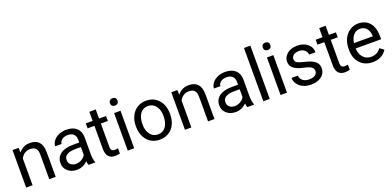

<svg xmlns="http://www.w3.org/2000/svg" viewBox="1 -1640 5186 2540"><g transform="rotate(-20 2594.0 -370.0)"><path d="M68.4 -528.3V0H158.7V-376.5C183.6 -427.2 229 -461.4 287.6 -461.4C359.9 -461.4 393.1 -425.8 393.6 -349.6V0H483.9V-349.1C482.9 -475.1 426.8 -538.1 314.9 -538.1C250 -538.1 197.3 -512.7 156.7 -461.9L153.8 -528.3Z M1041 0V-7.8C1028.8 -36.6 1022.5 -75.2 1022.5 -123.5V-366.7C1021 -419.9 1003.4 -461.9 968.8 -492.7C934.1 -522.9 886.7 -538.1 825.7 -538.1C787.1 -538.1 752 -530.8 720.2 -516.6C688 -502.4 662.6 -482.9 644 -458.5C625 -433.6 615.7 -408.2 615.7 -381.8H706.5C706.5 -404.8 717.3 -424.8 739.3 -440.9C761.2 -457 788.1 -465.3 820.3 -465.3C894 -465.3 932.1 -424.8 932.1 -361.8V-320.3H844.2C768.6 -320.3 709.5 -305.2 668 -274.9C626 -244.1 605 -201.7 605 -146.5C605 -101.1 621.6 -64 655.3 -34.7C688.5 -4.9 731 9.8 783.2 9.8C841.3 9.8 891.6 -12.2 933.6 -55.7C937 -28.8 940.9 -10.3 946.3 0ZM796.4 -68.8C737.3 -68.8 695.3 -102.5 695.3 -159.2C695.3 -224.1 750.5 -256.3 861.3 -256.3H932.1V-147.9C920.9 -124.5 902.3 -105.5 877 -90.8C851.6 -76.2 824.7 -68.8 796.4 -68.8Z M1196.3 -656.2V-528.3H1100.1V-458.5H1196.3V-130.9C1196.3 -41 1237.8 9.8 1318.4 9.8C1340.8 9.8 1363.8 6.3 1387.7 0V-73.2C1369.6 -69.3 1355 -67.4 1344.7 -67.4C1302.2 -67.4 1286.6 -88.4 1286.6 -130.9V-458.5H1385.3V-528.3H1286.6V-656.2Z M1588.9 -528.3H1498.5V0H1588.9ZM1491.2 -668.5C1491.2 -639.2 1509.3 -617.2 1544.4 -617.2C1579.6 -617.2 1598.1 -639.2 1598.1 -668.5C1598.1 -697.8 1579.6 -720.7 1544.4 -720.7C1509.3 -720.7 1491.2 -697.8 1491.2 -668.5Z M1709.5 -262.7C1709.5 -180.7 1731.9 -114.7 1776.4 -64.9C1820.8 -15.1 1878.4 9.8 1950.2 9.8C1997.6 9.8 2040 -1.5 2076.7 -24.4C2149.9 -69.8 2190.4 -155.3 2190.4 -258.3V-264.6C2190.4 -347.2 2168.5 -413.6 2124 -463.4C2079.6 -513.2 2021 -538.1 1949.2 -538.1C1902.8 -538.1 1861.3 -526.9 1825.2 -504.4C1788.6 -481.9 1760.3 -450.2 1740.2 -408.7C1719.7 -367.2 1709.5 -320.8 1709.5 -269ZM1800.3 -258.3C1800.3 -324.2 1814 -375 1841.3 -410.6C1868.7 -446.3 1904.8 -463.9 1949.2 -463.9C1994.6 -463.9 2031.2 -445.8 2059.1 -410.2C2086.4 -374 2100.1 -327.1 2100.1 -269C2100.1 -204.1 2086.4 -153.8 2059.6 -118.2C2032.7 -82 1996.1 -64 1950.2 -64C1904.8 -64 1868.2 -81.5 1841.3 -117.2C1814 -152.8 1800.3 -199.7 1800.3 -258.3Z M2303.7 -528.3V0H2394V-376.5C2418.9 -427.2 2464.4 -461.4 2522.9 -461.4C2595.2 -461.4 2628.4 -425.8 2628.9 -349.6V0H2719.2V-349.1C2718.3 -475.1 2662.1 -538.1 2550.3 -538.1C2485.4 -538.1 2432.6 -512.7 2392.1 -461.9L2389.2 -528.3Z M3276.4 0V-7.8C3264.2 -36.6 3257.8 -75.2 3257.8 -123.5V-366.7C3256.3 -419.9 3238.8 -461.9 3204.1 -492.7C3169.4 -522.9 3122.1 -538.1 3061 -538.1C3022.5 -538.1 2987.3 -530.8 2955.6 -516.6C2923.3 -502.4 2897.9 -482.9 2879.4 -458.5C2860.4 -433.6 2851.1 -408.2 2851.1 -381.8H2941.9C2941.9 -404.8 2952.6 -424.8 2974.6 -440.9C2996.6 -457 3023.4 -465.3 3055.7 -465.3C3129.4 -465.3 3167.5 -424.8 3167.5 -361.8V-320.3H3079.6C3003.9 -320.3 2944.8 -305.2 2903.3 -274.9C2861.3 -244.1 2840.3 -201.7 2840.3 -146.5C2840.3 -101.1 2856.9 -64 2890.6 -34.7C2923.8 -4.9 2966.3 9.8 3018.6 9.8C3076.7 9.8 3127 -12.2 3168.9 -55.7C3172.4 -28.8 3176.3 -10.3 3181.6 0ZM3031.7 -68.8C2972.7 -68.8 2930.7 -102.5 2930.7 -159.2C2930.7 -224.1 2985.8 -256.3 3096.7 -256.3H3167.5V-147.9C3156.2 -124.5 3137.7 -105.5 3112.3 -90.8C3086.9 -76.2 3060.1 -68.8 3031.7 -68.8Z M3497.6 -750H3407.2V0H3497.6Z M3740.2 -528.3H3649.9V0H3740.2ZM3642.6 -668.5C3642.6 -639.2 3660.6 -617.2 3695.8 -617.2C3731 -617.2 3749.5 -639.2 3749.5 -668.5C3749.5 -697.8 3731 -720.7 3695.8 -720.7C3660.6 -720.7 3642.6 -697.8 3642.6 -668.5Z M4192.4 -140.1C4192.4 -93.8 4147.5 -64 4079.1 -64C4004.9 -64 3956.5 -102.1 3953.1 -162.6H3862.8C3862.8 -131.3 3872.1 -102.5 3890.6 -75.7C3927.2 -22 3994.6 9.8 4079.1 9.8C4139.2 9.8 4188.5 -4.4 4226.1 -33.2C4263.7 -61.5 4282.7 -99.1 4282.7 -146.5C4282.7 -203.1 4256.3 -241.2 4200.2 -269C4172.4 -283.2 4135.7 -294.9 4090.8 -305.2C4045.4 -315.4 4014.2 -325.7 3997.1 -336.9C3980 -348.1 3971.2 -364.3 3971.2 -386.2C3971.2 -432.6 4010.3 -463.9 4076.2 -463.9C4107.9 -463.9 4134.8 -455.1 4155.8 -437C4176.8 -418.9 4187 -397.9 4187 -373H4277.8C4277.8 -421.4 4259.3 -460.9 4222.2 -491.7C4184.6 -522.5 4136.2 -538.1 4076.2 -538.1C4019 -538.1 3972.7 -522.9 3936 -493.2C3899.4 -463.4 3880.9 -426.8 3880.9 -383.3C3880.9 -331.1 3906.2 -294.4 3960 -267.1C3986.8 -253.4 4022.9 -241.7 4068.8 -231.9C4114.3 -222.2 4146.5 -210.4 4165 -197.3C4183.1 -183.6 4192.4 -164.6 4192.4 -140.1Z M4432.6 -656.2V-528.3H4336.4V-458.5H4432.6V-130.9C4432.6 -41 4474.1 9.8 4554.7 9.8C4577.1 9.8 4600.1 6.3 4624 0V-73.2C4606 -69.3 4591.3 -67.4 4581.1 -67.4C4538.6 -67.4 4522.9 -88.4 4522.9 -130.9V-458.5H4621.6V-528.3H4522.9V-656.2Z M4946.3 9.8C5034.7 9.8 5101.1 -24.4 5145.5 -92.3L5090.3 -135.3C5057.1 -92.3 5015.1 -64 4951.2 -64C4906.2 -64 4869.1 -80.1 4840.3 -112.3C4811 -144 4795.9 -186 4794.4 -238.3H5152.3V-275.9C5152.3 -360.4 5133.3 -424.8 5095.2 -470.2C5057.1 -515.6 5003.9 -538.1 4935.1 -538.1C4893.1 -538.1 4854 -526.4 4818.4 -503.4C4746.1 -456.5 4704.1 -371.1 4704.1 -266.1V-249.5C4704.1 -170.9 4726.6 -107.9 4771.5 -61C4816.4 -13.7 4874.5 9.8 4946.3 9.8ZM4935.1 -463.9C5010.7 -463.9 5056.6 -411.1 5062 -319.3V-312.5H4797.4C4809.1 -408.2 4862.3 -463.9 4935.1 -463.9Z"/></g></svg>

Font: Shabnam
Style: Regular
Weight: 400
Foundry: DejaVu fonts team - Redesigned by Saber Rastikerdar - Based on Vazir font
Version: Version 5.0.1